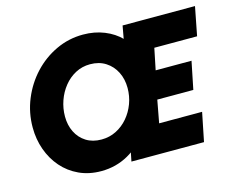

<svg xmlns="http://www.w3.org/2000/svg" viewBox="-102 -877 1261 1033"><g transform="rotate(-15 529.0 -360.5)"><path d="M342.3 7.8Q274.4 7.8 219.5 -17.6Q164.6 -43 125.7 -87.6Q86.9 -132.3 66.2 -190.4Q45.4 -248.5 45.4 -314Q45.4 -397 76.2 -471.4Q106.9 -545.9 160.6 -603.5Q214.4 -661.1 285.2 -694.3Q356 -727.5 435.5 -727.5Q500 -727.5 553.7 -705.8Q607.4 -684.1 644 -646.5Q680.7 -608.9 692.9 -561.5L627.4 -569.3L654.8 -719.7H1058.1L1026.9 -559.6H788.6L764.2 -440.4H963.9L932.6 -286.1H731.9L708.5 -160.2H947.8L915.5 0H511.2L541.5 -150.4L610.8 -142.6Q562 -69.3 493.2 -30.8Q424.3 7.8 342.3 7.8ZM387.2 -156.2Q432.1 -156.2 469.7 -175.3Q507.3 -194.3 535.2 -227.1Q563 -259.8 578.4 -301.3Q593.8 -342.8 593.8 -388.2Q593.8 -437.5 574 -477.1Q554.2 -516.6 517.8 -540Q481.4 -563.5 431.2 -563.5Q386.7 -563.5 349.6 -543.7Q312.5 -523.9 285.4 -490.2Q258.3 -456.5 243.4 -414.1Q228.5 -371.6 228.5 -326.2Q228.5 -278.3 247.6 -239.7Q266.6 -201.2 302.2 -178.7Q337.9 -156.2 387.2 -156.2Z"/></g></svg>

Font: Reddit Sans Black
Style: Italic
Weight: 900
Italic angle: -11.25°
Designer: Stephen Hutchings
Version: Version 1.013